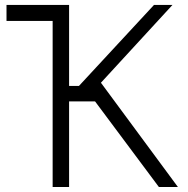

<svg xmlns="http://www.w3.org/2000/svg" viewBox="-20 -747 751 767"><path d="M614.7 0 359.7 -342H256V0H190.3V-663.4H6V-727.3H256V-403.8H295.5L595.2 -727.3H669L383.2 -416.5L690.7 0Z"/></svg>

Font: Inter Light BETA
Style: Regular
Weight: 300
Designer: Rasmus Andersson
Foundry: rsms
Version: Version 3.011;git-f93a4a705